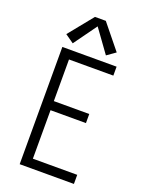

<svg xmlns="http://www.w3.org/2000/svg" viewBox="-176 -1049 852 1131"><g transform="rotate(20 250.0 -483.5)"><path d="M96 0H436V-57H158V-361H380V-418H158V-679H436V-735H96ZM146 -776 250 -920 354 -776 408 -814 284 -967H216L92 -814Z"/></g></svg>

Font: Iosevka SS09 Light
Style: Regular
Weight: 300
Monospace: yes
Designer: Belleve Invis
Foundry: Belleve Invis
Version: Version 5.2.1; ttfautohint (v1.8.3)